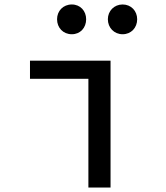

<svg xmlns="http://www.w3.org/2000/svg" viewBox="-20 -838 740 858"><path d="M235 -752C235 -714 262 -685 301 -685C339 -685 365 -714 365 -752C365 -789 339 -818 301 -818C262 -818 235 -789 235 -752ZM462 -752C462 -714 490 -685 528 -685C566 -685 593 -714 593 -752C593 -789 566 -818 528 -818C490 -818 462 -789 462 -752ZM375 -486V0H474V-567H114V-486Z"/></svg>

Font: Kawkab Mono Light
Style: Bold
Weight: 400
Monospace: yes
Designer: Abdullah Arif
Foundry: Abdullah Arif
Version: Version 1.000;PS 000.500;hotconv 1.0.88;makeotf.lib2.5.64775